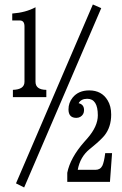

<svg xmlns="http://www.w3.org/2000/svg" viewBox="-20 -805 540 850"><path d="M34.2 -714.4V-745.1Q94.2 -749.5 137.2 -772.9V-442.9Q137.2 -407.7 185.1 -407.2V-375H37.1V-407.2Q88.4 -408.7 88.4 -442.9V-688Q88.4 -714.4 67.4 -714.4ZM391.1 -785.2 428.2 -769 86.9 24.9 50.8 6.8ZM277.8 0V-40Q291 -106.4 353 -176.8L367.2 -192.9Q413.1 -245.6 413.1 -294.4Q413.1 -367.7 366.2 -367.7Q338.9 -367.7 328.1 -348.1Q352.1 -342.8 352.1 -317.4Q352.1 -297.4 335.4 -287.6Q327.6 -283.2 317.9 -283.2Q283.2 -283.2 283.2 -320.8Q283.2 -350.1 301.3 -372.6Q327.1 -404.8 375 -404.8Q430.2 -404.8 456.5 -360.8Q472.2 -335.4 472.2 -297.9Q472.2 -242.2 442.4 -205.1Q425.8 -185.1 393.1 -158.2L377 -145Q334.5 -110.4 324.2 -53.2H402.8Q423.8 -53.2 433.1 -71.3Q440.9 -87.9 445.8 -127H476.1L466.8 0Z"/></svg>

Font: BIZ UDMincho
Style: Regular
Weight: 400
Monospace: yes
Designer: TypeBank Co., Ltd.
Foundry: Morisawa Inc.
Version: Version 1.06